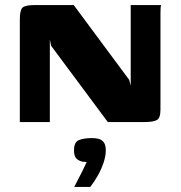

<svg xmlns="http://www.w3.org/2000/svg" viewBox="-20 -480 712 755"><path d="M58 0V-404Q58 -439 68 -449.5Q78 -460 115 -460H270L488 -166L494 -143V-460H614Q612 -458 611.5 -447.5Q611 -437 611 -424.5Q611 -412 611 -402V-49Q611 -16 597 -8Q583 0 545 0H404L181 -300L176 -325V0ZM272 255Q283 234 290.5 219Q298 204 305.5 189.5Q313 175 321 157Q318 157 314 156.5Q310 156 306 156Q293 154 282 145Q271 136 271 111Q271 79 290 71Q309 63 342 63Q356 63 368 66Q380 69 388 79.5Q396 90 396 111Q396 134 387 160.5Q378 187 364 211.5Q350 236 335 255Z"/></svg>

Font: Genos Thin
Style: Bold
Weight: 700
Version: Version 1.010